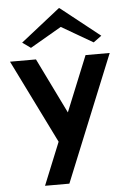

<svg xmlns="http://www.w3.org/2000/svg" viewBox="-63 -816 699 1061"><g transform="rotate(-5 286.5 -285.5)"><path d="M143 200 239 -36 10 -500H154L304 -193L429 -500H563L278 200ZM132 -566 86 -599 304 -771H308L525 -599L480 -566L306 -667Z"/></g></svg>

Font: Panamera
Style: Bold
Weight: 700
Designer: Bastien Sozeau
Foundry: NBR — Bastien Sozeau
Version: Version 3.002; ttfautohint (v1.8.4.7-5d5b);gftools[0.9.33]